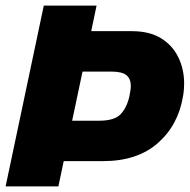

<svg xmlns="http://www.w3.org/2000/svg" viewBox="-31 -664 676 684"><path d="M-11 0 125 -644H313L294 -553H438Q502 -553 543 -527.5Q584 -502 604.5 -459.5Q625 -417 625 -366Q625 -356 624 -344Q623 -332 621 -321Q604 -218 531 -154Q458 -90 336 -90H196L177 0ZM226 -234H323Q377 -234 399 -257.5Q421 -281 430 -321Q432 -332 433.5 -341Q435 -350 435 -358Q435 -383 419.5 -396Q404 -409 365 -409H263Z"/></svg>

Font: Kanit
Style: Bold Italic
Weight: 700
Italic angle: -12°
Designer: Katatrad Team
Foundry: CadsonDemak
Version: Version 2.000; ttfautohint (v1.8.3)